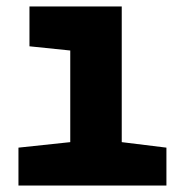

<svg xmlns="http://www.w3.org/2000/svg" viewBox="-20 -573 570 593"><path d="M37 0V-117L197 -134V-417L71 -430V-553H356V-134L494 -117V0Z"/></svg>

Font: Noto Sans Mono Condensed Black
Style: Regular
Weight: 900
Width: 3
Designer: Monotype Design Team
Foundry: Monotype Imaging Inc.
Version: Version 2.014